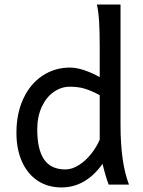

<svg xmlns="http://www.w3.org/2000/svg" viewBox="-20 -801 621 833"><path d="M539.6 0H451.7Q446.3 -12.7 438.7 -38.1Q431.2 -63.5 424.8 -90.3Q389.6 -40 344.7 -13.9Q299.8 12.2 246.6 12.2Q187.5 12.2 143.3 -17.1Q99.1 -46.4 75.2 -100.1Q51.3 -153.8 51.3 -224.6Q51.3 -309.1 81.5 -373.5Q111.8 -438 164.8 -472.9Q217.8 -507.8 283.2 -507.8Q312 -507.8 346.4 -496.1Q380.9 -484.4 412.6 -466.3V-603Q412.6 -665 409.9 -708.5Q407.2 -752 400.4 -781.2H502.9V-258.8Q502.9 -95.2 539.6 0ZM283.2 -424.8Q245.6 -424.8 213.1 -402.1Q180.7 -379.4 161.1 -337.2Q141.6 -294.9 141.6 -239.3Q141.6 -152.8 171.1 -109.4Q200.7 -65.9 263.7 -65.9Q292.5 -65.9 321.8 -84.5Q351.1 -103 375 -132.8Q398.9 -162.6 412.6 -195.3V-388.2Q375 -408.2 346.9 -416.5Q318.8 -424.8 283.2 -424.8Z"/></svg>

Font: Lesson One
Style: Regular
Weight: 400
Designer: But Ko, Victor Gaultney, Annie Olsen, Julie Remington, Don Collingsworth, Eric Hays, Becca Hirsbrunner
Version: Version 1.100